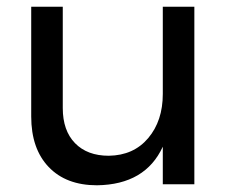

<svg xmlns="http://www.w3.org/2000/svg" viewBox="-20 -549 689 572"><path d="M465 -529H559V0H465V-112Q413 1 269 3Q177 3 125 -51.5Q73 -106 73 -202V-529H167V-227Q167 -160 203.5 -122.5Q240 -85 304 -85Q378 -86 421.5 -137.5Q465 -189 465 -269Z"/></svg>

Font: Montserrat arm
Style: Regular
Weight: 400
Designer: Julieta Ulanovsky
Foundry: Julieta Ulanovsky
Version: Version 6.000;PS 006.000;hotconv 1.0.88;makeotf.lib2.5.64775